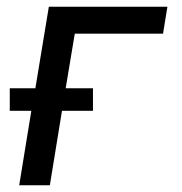

<svg xmlns="http://www.w3.org/2000/svg" viewBox="-20 -550 540 570"><path d="M37 0 73 -221H9V-288H85L125 -530H477L464 -450H202L175 -288H256V-221H164L128 0Z"/></svg>

Font: Iosevka Curly Medium Oblique
Style: Regular
Weight: 500
Italic angle: -9°
Monospace: yes
Designer: Belleve Invis
Foundry: Belleve Invis
Version: Version 11.1.0; ttfautohint (v1.8.3)